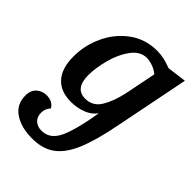

<svg xmlns="http://www.w3.org/2000/svg" viewBox="-212 -630 932 932"><g transform="rotate(45 253.5 -164.5)"><path d="M180 201Q106 201 58 169Q10 137 10 77Q10 39 32 20.5Q54 2 83 2Q103 2 118.5 10Q134 18 142 33Q123 54 123 81Q123 110 140.5 126Q158 142 186 142Q245 142 274 76.5Q303 11 323 -115Q303 -86 266 -72Q229 -58 188 -58Q117 -58 79 -100Q41 -142 41 -223Q41 -300 74 -370.5Q107 -441 168 -485.5Q229 -530 309 -530Q334 -530 356.5 -525Q379 -520 408 -509L507 -522L431 -141Q406 -12 375 61Q344 134 298 167.5Q252 201 180 201ZM298 -470Q253 -470 220.5 -425.5Q188 -381 172 -319.5Q156 -258 156 -210Q156 -118 226 -118Q278 -118 305.5 -163.5Q333 -209 348 -279L380 -439Q362 -454 339.5 -462Q317 -470 298 -470Z"/></g></svg>

Font: Sansita
Style: Italic
Weight: 400
Italic angle: -11°
Designer: Pablo Cosgaya
Foundry: Omnibus-Type
Version: Version 1.006